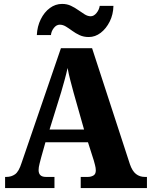

<svg xmlns="http://www.w3.org/2000/svg" viewBox="-20 -960 770 980"><path d="M6 0V-57H13Q38 -57 57 -70.5Q76 -84 90 -128L291 -714H450L643 -122Q655 -87 674 -72Q693 -57 719 -57H730V0H392V-57H429Q444 -57 456.5 -64Q469 -71 469 -90Q469 -103 465 -117.5Q461 -132 459 -140L429 -234H212L190 -156Q187 -144 182 -125Q177 -106 177 -92Q177 -57 214 -57H258V0ZM233 -299H409L356 -486Q348 -516 339.5 -548Q331 -580 325 -613Q318 -581 309 -549Q300 -517 292 -489ZM433 -771Q407 -771 386.5 -780.5Q366 -790 349 -802.5Q332 -815 316.5 -824.5Q301 -834 285 -834Q268 -834 255 -817.5Q242 -801 240 -781H168Q170 -825 188 -861.5Q206 -898 234.5 -919Q263 -940 297 -940Q322 -940 342 -930.5Q362 -921 379.5 -908.5Q397 -896 412.5 -886.5Q428 -877 443 -877Q459 -877 472.5 -893.5Q486 -910 489 -930H559Q558 -886 540 -850Q522 -814 494 -792.5Q466 -771 433 -771Z"/></svg>

Font: Noto Serif Armenian SemiCondensed ExtraBold
Style: Regular
Weight: 800
Width: 4
Designer: Monotype Design Team
Foundry: Monotype Imaging Inc.
Version: Version 2.008; ttfautohint (v1.8.4.7-5d5b)